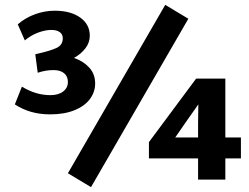

<svg xmlns="http://www.w3.org/2000/svg" viewBox="-20 -731 1025 789"><path d="M41 0ZM754 -654 354 38 259 -19 659 -711ZM371 -388Q371 -353 349.5 -324Q328 -295 286 -278Q244 -261 186 -261Q103 -261 41 -302L70 -375Q127 -340 187 -340Q220 -340 239.5 -355Q259 -370 259 -394Q259 -417 243.5 -430Q228 -443 200 -443Q167 -443 135 -432L125 -508Q187 -522 212.5 -534Q238 -546 238 -574Q238 -590 225.5 -599Q213 -608 191 -608Q166 -608 136.5 -597Q107 -586 82 -565L53 -631Q84 -658 124 -672.5Q164 -687 205 -687Q270 -687 309.5 -659Q349 -631 349 -584Q349 -556 331 -532.5Q313 -509 284 -493Q322 -480 346.5 -453.5Q371 -427 371 -388ZM970 -80H906V7H794V-80H592V-147L786 -408H906V-166H970ZM794 -166V-226L795 -302L745 -231L700 -166Z"/></svg>

Font: MartelSansBold
Style: Bold
Weight: 700
Designer: Dan Reynolds and Mathieu Réguer
Foundry: Dan Reynolds and Mathieu Réguer
Version: Version 1.002; ttfautohint (v1.1) -l 5 -r 5 -G 72 -x 0 -D la